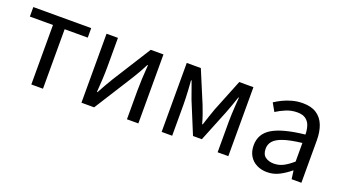

<svg xmlns="http://www.w3.org/2000/svg" viewBox="-48 -879 2258 1271"><g transform="rotate(20 1081.0 -243.5)"><path d="M188.8 0V-419.1H26V-486.1H433.8V-419.1H271V0Z M541.9 0V-486H622.2V-284.1Q622.2 -244.7 620 -199.3Q617.7 -153.8 613.9 -102.1H617.9Q632.3 -128.8 649.5 -159.5Q666.8 -190.2 680.5 -212.2L853.3 -486H942.8V0H862.5V-201.9Q862.5 -240.6 864.6 -286.1Q866.8 -331.6 870.8 -383.9H866.8Q853.1 -356.3 835.8 -326.2Q818.6 -296.1 804.2 -273.1L631.4 0Z M1106.9 0V-486H1206.1L1300.5 -260.4Q1311.2 -233.1 1321.8 -203.3Q1332.3 -173.6 1341.3 -139.7H1345.3Q1356.2 -173.6 1366.3 -203.3Q1376.5 -233.1 1386.2 -260.4L1476.8 -486H1576.6V0H1501.2V-218.4Q1501.2 -240.7 1502.6 -270.3Q1504 -299.9 1505.9 -331Q1507.9 -362.2 1510.1 -387.7H1506.1Q1496.1 -357.1 1485 -326.3Q1473.9 -295.4 1462.9 -267.1L1373.5 -45.5H1311.3L1220 -267.1Q1210 -295.4 1198.9 -326.3Q1187.8 -357.1 1176.8 -387.7H1172.8Q1175 -362.2 1176.9 -331Q1178.8 -299.9 1179.9 -270.3Q1181.1 -240.7 1181.1 -218.4V0Z M1852.3 12Q1811.6 12 1779.2 -4.3Q1746.8 -20.5 1728.1 -51.5Q1709.4 -82.4 1709.4 -126.2Q1709.4 -206.8 1780.8 -249.5Q1852.2 -292.3 2007.5 -309Q2007.2 -339.5 1999 -367Q1990.9 -394.6 1969.1 -411.7Q1947.4 -428.9 1907.9 -428.9Q1866.1 -428.9 1829.1 -413.4Q1792 -397.9 1762.9 -379L1731 -435.4Q1753.3 -450.4 1783 -464.9Q1812.7 -479.4 1847.9 -489Q1883.1 -498.6 1922.1 -498.6Q1981.2 -498.6 2018.7 -473.9Q2056.2 -449.2 2073.8 -404.2Q2091.4 -359.2 2091.4 -298.3V0H2022.5L2014.8 -57.9H2011.6Q1977.1 -29.1 1937.5 -8.5Q1897.9 12 1852.3 12ZM1875.2 -56.5Q1910.6 -56.5 1941.5 -72.3Q1972.3 -88.1 2007.5 -118.9V-249.9Q1925.8 -240.4 1878.7 -224.5Q1831.6 -208.6 1811.7 -185.6Q1791.7 -162.7 1791.7 -131.5Q1791.7 -91.2 1815.9 -73.8Q1840.1 -56.5 1875.2 -56.5Z"/></g></svg>

Font: Source Sans Variable
Style: Regular
Weight: 200
Designer: Paul D. Hunt
Foundry: Adobe Systems Incorporated
Version: Version 3.006;hotconv 1.0.111;makeotfexe 2.5.65597